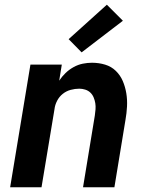

<svg xmlns="http://www.w3.org/2000/svg" viewBox="-20 -794 640 814"><path d="M23 0 109 -520H242L231 -452Q243 -470 258 -484.5Q273 -499 292 -509.5Q311 -520 331 -524Q351 -528 370 -528Q399 -528 425.5 -520Q452 -512 471 -493.5Q490 -475 500.5 -450.5Q511 -426 515.5 -398.5Q520 -371 518.5 -342.5Q517 -314 512 -286L465 0H332L382 -304Q384 -317 385 -330.5Q386 -344 384 -356.5Q382 -369 377 -381Q372 -393 363 -401.5Q354 -410 341.5 -414Q329 -418 316 -418Q298 -418 279.5 -413Q261 -408 246 -396Q231 -384 222 -366.5Q213 -349 211 -331L156 0ZM326 -572 271 -628 433 -774 501 -706Z"/></svg>

Font: Iosevka Aile Extrabold
Style: Italic
Weight: 800
Italic angle: -9°
Designer: Belleve Invis
Foundry: Belleve Invis
Version: Version 31.1.0; ttfautohint (v1.8.4)